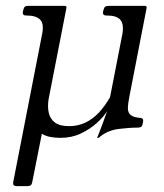

<svg xmlns="http://www.w3.org/2000/svg" viewBox="-20 -460 560 656"><path d="M37 176Q23 176 25 163L124 -344Q131 -379 117 -393Q103 -407 71 -407H69Q56 -407 58 -420L60 -427Q62 -440 75 -440H201Q208 -440 207 -433L146 -121Q142 -96 146.5 -75Q151 -54 167.5 -41.5Q184 -29 216 -29Q246 -29 271.5 -41Q297 -53 318 -75.5Q339 -98 356 -128L398 -343Q404 -378 391 -392.5Q378 -407 346 -407H343Q330 -407 332 -420L334 -427Q336 -440 351 -440H475Q482 -440 481 -433L422 -130Q417 -105 417 -90Q417 -75 426.5 -67Q436 -59 460 -57Q471 -56 469 -45L467 -35Q465 -24 452 -24Q422 -24 386 -19.5Q350 -15 323 6Q320 9 318.5 10Q317 11 315 11H314Q313 11 312.5 11Q312 11 312 10Q313 9 319 -7Q325 -23 333 -44Q341 -65 346 -80Q334 -61 311 -40Q288 -19 256.5 -4Q225 11 187 11Q169 11 152.5 8Q136 5 123 -3L90 163Q88 176 74 176Z"/></svg>

Font: Young Serif Light
Style: Italic
Weight: 300
Italic angle: -10.979°
Designer: Bastien Sozeau
Foundry: NBR — Bastien Sozeau
Version: Version 5.001